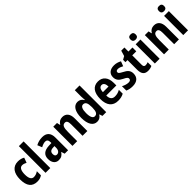

<svg xmlns="http://www.w3.org/2000/svg" viewBox="376 -2310 3869 3869"><g transform="rotate(-45 2310.5 -375.5)"><path d="M259 10C313 10 358 -3 396 -31V-147C357 -120 317 -105 272 -105C210 -105 177 -159 177 -271C177 -383 210 -442 271 -442C303 -442 335 -431 370 -413L409 -520C370 -543 324 -557 264 -557C116 -557 39 -447 39 -271C39 -79 114 10 259 10Z M632 0V-760H497V0Z M958 -557C889 -557 824 -540 773 -510L813 -412C859 -437 900 -451 937 -451C982 -451 1005 -422 1005 -363V-341L929 -338C798 -332 728 -276 728 -162C728 -65 775 10 868 10C940 10 978 -16 1016 -73H1019L1042 0H1140V-363C1140 -492 1076 -557 958 -557ZM961 -252 1005 -254V-205C1005 -137 969 -96 921 -96C886 -96 866 -117 866 -166C866 -219 894 -249 961 -252Z M1529 -557C1470 -557 1421 -530 1394 -477H1386L1370 -547H1264V0H1399V-261C1399 -387 1421 -440 1487 -440C1535 -440 1552 -400 1552 -323V0H1688V-360C1688 -491 1628 -557 1529 -557Z M1963 10C2024 10 2060 -16 2091 -63H2098L2119 0H2226V-760H2091V-575C2091 -547 2094 -512 2097 -477H2092C2063 -528 2020 -557 1961 -557C1854 -557 1788 -454 1788 -273C1788 -93 1853 10 1963 10ZM2006 -102C1954 -102 1925 -159 1925 -274C1925 -383 1953 -441 2005 -441C2069 -441 2094 -390 2094 -283V-256C2093 -151 2067 -102 2006 -102Z M2544 -556C2406 -556 2328 -456 2328 -270C2328 -92 2407 10 2562 10C2627 10 2677 -2 2724 -28V-138C2673 -109 2629 -98 2576 -98C2502 -98 2464 -144 2463 -236H2751V-309C2751 -462 2675 -556 2544 -556ZM2546 -453C2597 -453 2624 -405 2624 -332H2464C2467 -417 2499 -453 2546 -453Z M3167 -161C3167 -249 3117 -291 3042 -329C2966 -370 2952 -381 2952 -409C2952 -435 2970 -450 3006 -450C3046 -450 3084 -433 3122 -412L3161 -514C3109 -542 3059 -557 3002 -557C2889 -557 2819 -500 2819 -403C2819 -319 2860 -273 2939 -234C3020 -195 3032 -178 3032 -151C3032 -119 3011 -102 2967 -102C2919 -102 2862 -122 2820 -146V-21C2866 0 2914 10 2974 10C3097 10 3167 -50 3167 -161Z M3457 -106C3423 -106 3406 -126 3406 -169V-438H3521V-547H3406V-662H3316L3281 -544L3212 -505V-438H3271V-165C3271 -41 3320 10 3415 10C3459 10 3498 0 3528 -15V-121C3503 -111 3479 -106 3457 -106Z M3680 -761C3633 -761 3606 -739 3606 -687C3606 -637 3635 -614 3680 -614C3726 -614 3754 -637 3754 -687C3754 -738 3728 -761 3680 -761ZM3748 -547H3612V0H3748Z M4139 -557C4080 -557 4031 -530 4004 -477H3996L3980 -547H3874V0H4009V-261C4009 -387 4031 -440 4097 -440C4145 -440 4162 -400 4162 -323V0H4298V-360C4298 -491 4238 -557 4139 -557Z M4490 -761C4443 -761 4416 -739 4416 -687C4416 -637 4445 -614 4490 -614C4536 -614 4564 -637 4564 -687C4564 -738 4538 -761 4490 -761ZM4558 -547H4422V0H4558Z"/></g></svg>

Font: Noto Sans Myanmar Condensed
Style: Bold
Weight: 700
Width: 3
Designer: Monotype Design Team
Foundry: Monotype Imaging Inc.
Version: Version 2.107